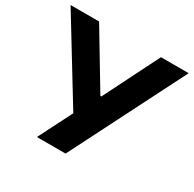

<svg xmlns="http://www.w3.org/2000/svg" viewBox="-170 -868 1042 1032"><g transform="rotate(30 350.5 -352.5)"><path d="M182 0 303 -239 297 -193 -16 -705H161L367 -362H373L545 -705H717L360 0Z"/></g></svg>

Font: Nunito Sans 6pt ExtraBold
Style: Regular
Weight: 800
Version: Version 3.101;gftools[0.9.27]